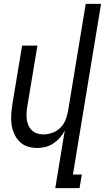

<svg xmlns="http://www.w3.org/2000/svg" viewBox="-20 -755 541 990"><path d="M265 215 314 -82Q304 -62 289 -45Q274 -28 255 -15.5Q236 -3 214.5 2.5Q193 8 172 8Q146 8 121.5 0Q97 -8 80 -25.5Q63 -43 53 -66Q43 -89 39.5 -114.5Q36 -140 38 -166.5Q40 -193 44 -219L94 -520H173L121 -208Q118 -191 117 -174Q116 -157 118 -140.5Q120 -124 126.5 -109Q133 -94 144.5 -83Q156 -72 171.5 -67Q187 -62 204 -62Q227 -62 250.5 -70.5Q274 -79 291.5 -96.5Q309 -114 318 -137Q327 -160 331 -183L422 -735H501L356 145H402L390 215Z"/></svg>

Font: Iosevka Oblique
Style: Regular
Weight: 400
Italic angle: -9°
Monospace: yes
Designer: Belleve Invis
Foundry: Belleve Invis
Version: Version 32.5.0; ttfautohint (v1.8.4)